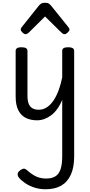

<svg xmlns="http://www.w3.org/2000/svg" viewBox="-20 -859 654 1398"><path d="M250 17Q203 17 168 -0.5Q133 -18 113.5 -56Q94 -94 94 -156V-489Q94 -502 104.5 -508.5Q115 -515 136 -515Q158 -515 169 -508.5Q180 -502 180 -489V-161Q180 -127 188.5 -104.5Q197 -82 215.5 -71Q234 -60 262 -60Q294 -60 321 -77.5Q348 -95 369.5 -127Q391 -159 407 -202Q423 -245 433 -296V-489Q433 -502 443.5 -508.5Q454 -515 476 -515Q498 -515 509 -508.5Q520 -502 520 -489V281Q520 360 495.5 413.5Q471 467 425 493Q379 519 312 519Q270 519 233 507.5Q196 496 166.5 476.5Q137 457 119 436Q108 423 108.5 408.5Q109 394 128 380Q144 369 154.5 369Q165 369 179 382Q214 413 245.5 427Q277 441 317 441Q357 441 383 425Q409 409 421 373Q433 337 433 279V-132Q417 -93 396 -64.5Q375 -36 351 -18.5Q327 -1 301.5 8Q276 17 250 17ZM166 -610Q156 -610 143.5 -622Q131 -634 131 -644Q131 -647 132 -650Q133 -653 137 -660L264 -819Q270 -826 279.5 -832.5Q289 -839 308 -839Q327 -839 336 -832.5Q345 -826 351 -819L479 -660Q484 -653 485 -650Q486 -647 486 -644Q486 -634 473 -622Q460 -610 451 -610Q444 -610 438 -613.5Q432 -617 426 -623L308 -739L191 -623Q184 -617 178 -613.5Q172 -610 166 -610Z"/></svg>

Font: Playwrite PE
Style: Regular
Weight: 400
Designer: Veronika Burian, José Scaglione
Foundry: TypeTogether
Version: Version 1.002